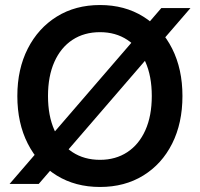

<svg xmlns="http://www.w3.org/2000/svg" viewBox="-20 -732 795 764"><path d="M18 0 622 -700H738L134 0ZM378 12Q280 12 206 -33.5Q132 -79 90.5 -160.5Q49 -242 49 -350Q49 -457 90.5 -538.5Q132 -620 206 -666Q280 -712 378 -712Q476 -712 550 -666Q624 -620 665 -538.5Q706 -457 706 -350Q706 -242 665 -160.5Q624 -79 550 -33.5Q476 12 378 12ZM378 -96Q440 -96 486.5 -126.5Q533 -157 558.5 -214Q584 -271 584 -350Q584 -429 558.5 -486Q533 -543 486.5 -573.5Q440 -604 378 -604Q315 -604 268.5 -573.5Q222 -543 196.5 -486Q171 -429 171 -350Q171 -271 196.5 -214Q222 -157 268.5 -126.5Q315 -96 378 -96Z"/></svg>

Font: DM Sans 9pt SemiBold
Style: Regular
Weight: 600
Version: Version 4.004;gftools[0.9.30]